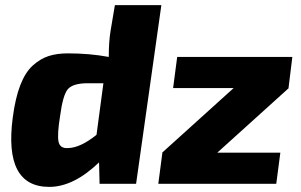

<svg xmlns="http://www.w3.org/2000/svg" viewBox="-20 -720 1177 752"><path d="M1111 -375 831 -122H1078L1062 0H600L616 -122H615L895 -375H658L674 -497H1125L1110 -375ZM612 -700 513 0H370L368 -84Q268 12 173 12Q-6 12 30 -260Q40 -336 59.5 -386.5Q79 -437 108.5 -463.5Q138 -490 170.5 -500.5Q203 -511 246 -511Q331 -511 406 -497Q406 -556 413 -599L430 -700ZM385 -394H324Q266 -394 246 -371Q226 -348 215 -263Q204 -195 209 -166.5Q214 -138 246 -140Q295 -141 358 -192Z"/></svg>

Font: Ezarion Extra Bold
Style: Italic
Weight: 800
Italic angle: -8°
Designer: Natanael Gama
Version: Version 1.001;PS 001.001;hotconv 1.0.70;makeotf.lib2.5.58329